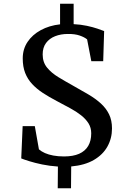

<svg xmlns="http://www.w3.org/2000/svg" viewBox="-20 -880 700 1026"><path d="M288.5 126 289.5 10Q245 7 205.2 -1.2Q165.5 -9.5 136 -18.8Q106.5 -28 93.5 -33.5L101 -206H166L188 -82Q201 -70.5 220.2 -62Q239.5 -53.5 265 -48.8Q290.5 -44 322 -44Q370.5 -44 402.8 -58.2Q435 -72.5 451.2 -100Q467.5 -127.5 467.5 -167.5Q467.5 -197.5 453 -220.8Q438.5 -244 413.2 -264Q388 -284 354.5 -302Q321 -320 283.5 -340Q242.5 -361.5 209.2 -383.2Q176 -405 151.8 -431Q127.5 -457 114.5 -490.2Q101.5 -523.5 101.5 -568Q101.5 -617.5 127.2 -656Q153 -694.5 198 -719Q243 -743.5 301 -750V-860H373.5V-751Q412 -749 444.5 -742Q477 -735 500.5 -727Q524 -719 536.5 -714L531.5 -553H468L445.5 -669.5Q431 -681.5 405.5 -690.2Q380 -699 342.5 -698.5Q305 -698.5 274.5 -686.5Q244 -674.5 226 -650.2Q208 -626 208 -589Q208 -547.5 231.5 -518.8Q255 -490 291.8 -467.8Q328.5 -445.5 369 -423Q414 -398 452.5 -375.2Q491 -352.5 519 -327Q547 -301.5 562.8 -269.2Q578.5 -237 578.5 -193.5Q578.5 -141 554.2 -97.2Q530 -53.5 481.5 -25.2Q433 3 360.5 9.5L359.5 126Z"/></svg>

Font: Merriweather 20pt Medium
Style: Regular
Weight: 500
Version: Version 2.100